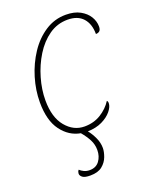

<svg xmlns="http://www.w3.org/2000/svg" viewBox="-142 -623 718 911"><g transform="rotate(-20 217.0 -167.5)"><path d="M154 211Q126 211 115 202.5Q104 194 104 184Q104 180 105.5 175Q107 170 111 166Q119 174 131.5 180Q144 186 160 186Q192 186 209 163Q226 140 226 108Q226 80 213.5 56Q201 32 180 7Q123 -3 85 -54Q47 -105 47 -197Q47 -258 65.5 -319.5Q84 -381 118 -432.5Q152 -484 199.5 -515Q247 -546 304 -546Q347 -546 376 -530Q405 -514 419.5 -490Q434 -466 434 -440Q434 -424 427 -417.5Q420 -411 408 -411Q408 -462 381.5 -491.5Q355 -521 304 -521Q252 -521 210 -491.5Q168 -462 138 -413.5Q108 -365 91.5 -308Q75 -251 75 -197Q75 -111 114 -64Q153 -17 208 -17Q255 -17 291 -39.5Q327 -62 348 -95Q353 -92 353 -82Q353 -64 335.5 -42.5Q318 -21 287 -6Q256 9 214 10Q229 28 241.5 54.5Q254 81 254 108Q254 127 245 151.5Q236 176 214.5 193.5Q193 211 154 211Z"/></g></svg>

Font: Noto Serif Thin
Style: Italic
Weight: 100
Italic angle: -12°
Designer: Monotype Design Team
Foundry: Monotype Imaging Inc.
Version: Version 2.014; ttfautohint (v1.8.4.7-5d5b)